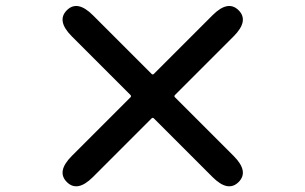

<svg xmlns="http://www.w3.org/2000/svg" viewBox="-20 -708 1040 655"><path d="M297 -104Q244 -51 208 -87Q172 -123 225 -176L425 -376Q429 -380 425 -384L225 -584Q172 -637 208 -673Q244 -709 297 -656L497 -456Q501 -452 505 -456L705 -656Q758 -709 794 -673Q830 -637 777 -584L577 -384Q573 -380 577 -376L777 -176Q830 -123 794 -87Q758 -51 705 -104L505 -304Q501 -308 497 -304Z"/></svg>

Font: Resource Han Rounded KR
Style: Bold
Weight: 700
Designer: Cyano Hao (round all glyphs); Ryoko NISHIZUKA 西塚涼子 (kana, bopomofo & ideographs); Paul D. Hunt (Latin, Greek & Cyrillic)
Foundry: Cyano Hao
Version: 0.990